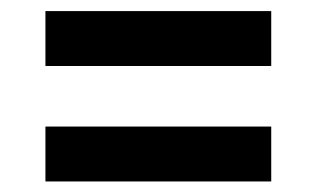

<svg xmlns="http://www.w3.org/2000/svg" viewBox="-20 -558 586 355"><path d="M64 -436V-537.5H481.5V-436ZM64 -222.5V-324H481.5V-222.5Z"/></svg>

Font: Encode Sans Condensed Thin SemiBold
Style: Regular
Weight: 600
Version: Version 3.002